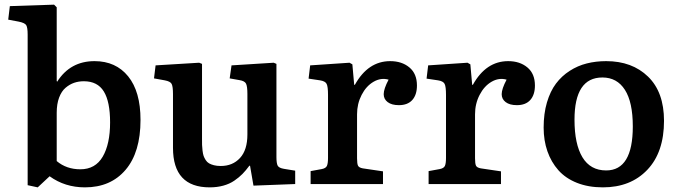

<svg xmlns="http://www.w3.org/2000/svg" viewBox="-20 -786 2894 820"><path d="M141.1 14.2 98.1 4.9V-638.2Q98.1 -668.5 92 -678.5Q85.9 -688.5 59.1 -693.8L15.1 -702.1L22 -759.8L210.9 -766.1L222.2 -754.9V-439.9L224.1 -437Q279.8 -524.9 383.8 -524.9Q474.6 -524.9 527.3 -460Q580.1 -395 580.1 -273.9Q580.1 -135.7 516.4 -60.8Q452.6 14.2 342.8 14.2Q257.3 14.2 191.9 -33.2ZM323.2 -63Q387.2 -63 418.7 -116.9Q450.2 -170.9 450.2 -263.2Q450.2 -352.1 423.3 -395.5Q396.5 -439 337.9 -439Q315.9 -439 296.6 -432.4Q277.3 -425.8 260 -411.1Q242.7 -396.5 232.4 -369.1Q222.2 -341.8 222.2 -304.2V-98.1Q263.7 -63 323.2 -63Z M875.5 14.2Q718.8 14.2 718.8 -154.8V-383.8Q718.8 -416.5 713.1 -427.5Q707.5 -438.5 683.6 -442.9L637.7 -451.2L644.5 -506.8L830.6 -518.1L842.8 -513.2V-194.8Q842.8 -177.2 843 -167Q843.3 -156.7 845 -142.6Q846.7 -128.4 849.6 -120.1Q852.5 -111.8 858.4 -102.5Q864.3 -93.3 872.8 -88.4Q881.3 -83.5 893.8 -80.3Q906.2 -77.1 922.9 -77.1Q973.6 -77.1 1005.1 -111.3Q1036.6 -145.5 1036.6 -211.9V-384.8Q1036.6 -417 1030.8 -428.7Q1024.9 -440.4 1002.9 -443.8L960.9 -451.2L968.8 -506.8L1148.9 -518.1L1160.6 -513.2V-115.2Q1160.6 -88.4 1166 -78.4Q1171.4 -68.4 1192.9 -64.9L1240.7 -57.1V0L1062.5 6.8L1047.9 -78.1H1044.9Q1029.8 -57.6 1015.4 -43Q1001 -28.3 980.7 -14.4Q960.4 -0.5 933.8 6.8Q907.2 14.2 875.5 14.2Z M1306.6 0V-55.2L1354.5 -64Q1371.6 -67.4 1376.2 -77.6Q1380.9 -87.9 1380.9 -111.8V-380.9Q1380.9 -416 1375 -427.7Q1369.1 -439.5 1346.7 -442.9L1297.9 -450.2L1304.7 -506.8L1472.7 -518.1L1484.9 -511.2L1492.7 -423.8H1495.6Q1551.8 -524.9 1646.5 -524.9Q1696.3 -524.9 1728.5 -498Q1760.7 -471.2 1760.7 -420.9Q1760.7 -381.3 1741 -359.1Q1721.2 -336.9 1683.6 -336.9Q1652.8 -336.9 1635.7 -349.9Q1618.7 -362.8 1618.7 -383.8Q1618.7 -406.2 1639.6 -445.8Q1606.9 -455.1 1575.4 -436.8Q1543.9 -418.5 1524.4 -380.6Q1504.9 -342.8 1504.9 -297.9V-109.9Q1504.9 -86.9 1509 -78.4Q1513.2 -69.8 1529.8 -66.9L1615.7 -54.2V0Z M1810.5 0V-55.2L1858.4 -64Q1875.5 -67.4 1880.1 -77.6Q1884.8 -87.9 1884.8 -111.8V-380.9Q1884.8 -416 1878.9 -427.7Q1873 -439.5 1850.6 -442.9L1801.8 -450.2L1808.6 -506.8L1976.6 -518.1L1988.8 -511.2L1996.6 -423.8H1999.5Q2055.7 -524.9 2150.4 -524.9Q2200.2 -524.9 2232.4 -498Q2264.6 -471.2 2264.6 -420.9Q2264.6 -381.3 2244.9 -359.1Q2225.1 -336.9 2187.5 -336.9Q2156.7 -336.9 2139.6 -349.9Q2122.6 -362.8 2122.6 -383.8Q2122.6 -406.2 2143.6 -445.8Q2110.8 -455.1 2079.3 -436.8Q2047.9 -418.5 2028.3 -380.6Q2008.8 -342.8 2008.8 -297.9V-109.9Q2008.8 -86.9 2012.9 -78.4Q2017.1 -69.8 2033.7 -66.9L2119.6 -54.2V0Z M2554.7 14.2Q2492.7 14.2 2444.1 -5.1Q2395.5 -24.4 2364.7 -59.1Q2334 -93.8 2317.9 -139.9Q2301.8 -186 2301.8 -241.2Q2301.8 -300.8 2315.9 -348.6Q2330.1 -396.5 2354.5 -429Q2378.9 -461.4 2413.1 -483.4Q2447.3 -505.4 2486.1 -515.1Q2524.9 -524.9 2568.8 -524.9Q2679.7 -524.9 2747.8 -458.7Q2815.9 -392.6 2815.9 -270Q2815.9 -135.7 2744.6 -60.8Q2673.3 14.2 2554.7 14.2ZM2568.8 -58.1Q2682.6 -58.1 2682.6 -246.1Q2682.6 -349.6 2648.9 -402.3Q2615.2 -455.1 2552.7 -455.1Q2433.6 -455.1 2433.6 -274.9Q2433.6 -170.4 2467.5 -114.3Q2501.5 -58.1 2568.8 -58.1Z"/></svg>

Font: Literata Book SemiBold
Style: Regular
Weight: 600
Designer: Latin by Veronika Burian and Jose Scaglione. Greek by Irene Vlachou. Cyrillic by Vera Evstafieva
Foundry: TypeTogether
Version: Version 2.003;PS 002.003;hotconv 1.0.88;makeotf.lib2.5.64775